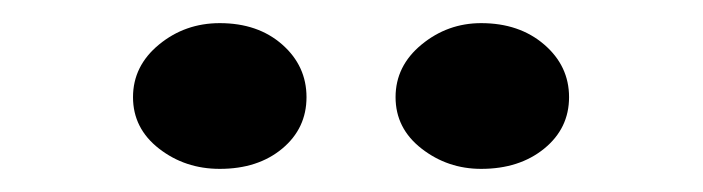

<svg xmlns="http://www.w3.org/2000/svg" viewBox="-20 -932 608 166"><path d="M396 -786Q367 -786 344.5 -803.5Q322 -821 322 -848Q322 -875 344.5 -893.5Q367 -912 396 -912Q429 -912 450.5 -893.5Q472 -875 472 -848Q472 -821 450.5 -803.5Q429 -786 396 -786ZM170 -786Q140 -786 117.5 -803.5Q95 -821 95 -848Q95 -875 117.5 -893.5Q140 -912 170 -912Q203 -912 224 -893.5Q245 -875 245 -848Q245 -821 224 -803.5Q203 -786 170 -786Z"/></svg>

Font: BioRhyme
Style: Bold
Weight: 700
Designer: Aoife Mooney
Foundry: Aoife Mooney Type
Version: Version 1.600;gftools[0.9.33]